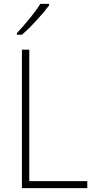

<svg xmlns="http://www.w3.org/2000/svg" viewBox="-20 -1021 490 990"><path d="M233 -993V-1001H188C159 -955 109 -895 67 -850V-842H93C140 -882 200 -948 233 -993ZM93 -51H430V-87H131V-765H93Z"/></svg>

Font: Noto Sans Tamil UI SemiCondensed ExtraLight
Style: Regular
Weight: 200
Width: 4
Designer: Jelle Bosma - Monotype Design Team
Foundry: Monotype Imaging Inc.
Version: Version 2.004